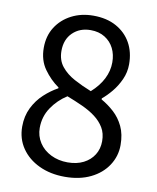

<svg xmlns="http://www.w3.org/2000/svg" viewBox="-85 -810 724 888"><g transform="rotate(10 277.5 -365.5)"><path d="M280 13Q212 13 159 -12Q106 -37 76 -81Q46 -125 46 -182Q46 -231 65.5 -270.5Q85 -310 116 -338.5Q147 -367 180 -385V-389Q140 -417 110.5 -458.5Q81 -500 81 -558Q81 -614 107.5 -655.5Q134 -697 179.5 -720.5Q225 -744 282 -744Q345 -744 390 -719Q435 -694 459 -651Q483 -608 483 -551Q483 -513 467.5 -479Q452 -445 430 -418.5Q408 -392 386 -374V-369Q418 -351 446 -325.5Q474 -300 491.5 -263.5Q509 -227 509 -176Q509 -124 480.5 -80.5Q452 -37 400.5 -12Q349 13 280 13ZM330 -398Q367 -431 386 -468.5Q405 -506 405 -546Q405 -583 390.5 -612Q376 -641 348 -658.5Q320 -676 281 -676Q230 -676 197 -644Q164 -612 164 -558Q164 -515 187.5 -485.5Q211 -456 249 -435.5Q287 -415 330 -398ZM281 -55Q324 -55 355.5 -71Q387 -87 404.5 -115Q422 -143 422 -179Q422 -216 406 -242.5Q390 -269 363.5 -289Q337 -309 302 -325Q267 -341 228 -356Q184 -328 155.5 -285.5Q127 -243 127 -190Q127 -152 147 -121Q167 -90 202.5 -72.5Q238 -55 281 -55Z"/></g></svg>

Font: Noto Sans SC Thin
Style: Regular
Weight: 400
Version: Version 2.004-H2;hotconv 1.0.118;makeotfexe 2.5.65603